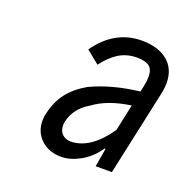

<svg xmlns="http://www.w3.org/2000/svg" viewBox="-78 -791 498 512"><g transform="rotate(20 171.5 -535.5)"><path d="M343 -633Q343 -621 340 -606L287 -361H241L250 -414L247 -413Q227 -384 199 -368.5Q171 -353 146 -353Q110 -353 88 -374Q66 -395 66 -427Q66 -439 69 -449Q77 -484 96 -508.5Q115 -533 148 -552Q207 -580 285 -589L289 -607Q292 -622 292 -633Q292 -654 281 -662.5Q270 -671 246 -671Q217 -671 194.5 -657Q172 -643 153 -617L116 -647Q166 -718 243 -718Q289 -718 316 -696Q343 -674 343 -633ZM260 -471 276 -546Q211 -537 172 -508Q132 -485 123 -444Q122 -440 122 -434Q122 -418 131.5 -409Q141 -400 156 -400Q212 -401 260 -471Z"/></g></svg>

Font: Decalotype
Style: Italic
Weight: 400
Italic angle: -12°
Designer: Alfredo Marco Pradil
Foundry: Alfredo Marco Pradil
Version: Version 1.0